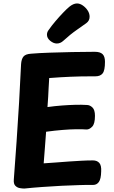

<svg xmlns="http://www.w3.org/2000/svg" viewBox="-20 -1077 663 1112"><path d="M121 15Q110 15 95 12.5Q80 10 69 -1Q58 -12 60 -37Q68 -144 76 -257Q84 -370 90.5 -483.5Q97 -597 102 -705Q104 -735 116 -749.5Q128 -764 160 -766Q207 -770 268.5 -772Q330 -774 397 -775.5Q464 -777 529 -777Q560 -777 574 -763.5Q588 -750 588 -719Q588 -669 574.5 -652Q561 -635 533 -635Q487 -635 452.5 -634.5Q418 -634 388.5 -632.5Q359 -631 330 -629.5Q301 -628 265 -625Q263 -591 261.5 -565.5Q260 -540 259 -515.5Q258 -491 255 -457Q299 -463 339 -466Q379 -469 415.5 -470Q452 -471 483 -469Q500 -469 515 -455Q530 -441 530 -406Q530 -360 514 -343.5Q498 -327 482 -327Q457 -329 421.5 -328.5Q386 -328 342.5 -324.5Q299 -321 247 -314Q243 -264 240 -220.5Q237 -177 233 -131Q268 -133 304.5 -136Q341 -139 377.5 -141.5Q414 -144 449.5 -146Q485 -148 518 -148Q542 -148 555 -133.5Q568 -119 566 -84Q565 -40 552.5 -23Q540 -6 520 -6Q500 -6 479.5 -6Q459 -6 439 -5Q392 -4 336 -1Q280 2 224 6Q168 10 121 15ZM309 -825Q290 -825 271 -840.5Q252 -856 252 -876Q252 -885 255 -892Q258 -899 263 -905Q278 -927 300.5 -953.5Q323 -980 345.5 -1003.5Q368 -1027 383 -1039Q393 -1047 404 -1052Q415 -1057 426 -1057Q443 -1057 460 -1045Q477 -1033 488 -1016Q499 -999 499 -980Q499 -957 480 -943Q465 -932 425.5 -904.5Q386 -877 347 -841Q330 -825 309 -825Z"/></svg>

Font: Playpen Sans Arabic
Style: Bold
Weight: 700
Version: Version 2.000